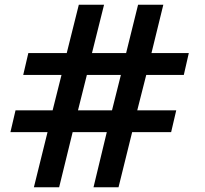

<svg xmlns="http://www.w3.org/2000/svg" viewBox="-20 -790 864 810"><path d="M123 0 180.5 -232.5H24L45.5 -324.5H202L239.5 -474H78L99.5 -566H261.5L312.5 -770H419L368 -566H512L562.5 -770H669L619 -566H776.5L755.5 -474H597L559 -324.5H723.5L702 -232.5H537.5L480 0H374.5L430.5 -232.5H286.5L229.5 0ZM309 -324.5H452.5L490 -474H346.5Z"/></svg>

Font: Junction SemiBold
Style: Regular
Weight: 600
Designer: Caroline Hadilaksono
Foundry: Caroline Hadilaksono, Tyler Finck, The League of Moveable Type
Version: Version 2.000; ttfautohint (v1.8.3)